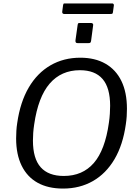

<svg xmlns="http://www.w3.org/2000/svg" viewBox="-20 -1088 804 1118"><path d="M347 10Q260 10 199.1 -23.8Q138.3 -57.6 106.1 -123.1Q73.9 -188.7 73.9 -282.1Q73.9 -303.4 75.3 -326.1Q76.6 -348.7 80.3 -372Q97.8 -494 147.5 -578.6Q197.2 -663.2 274 -707.6Q350.8 -752 447.4 -752Q533.1 -752 593.9 -717.2Q654.8 -682.4 687 -616.2Q719.2 -550 719.2 -454.2Q719.2 -433.6 717.8 -411.1Q716.4 -388.6 712.7 -364.5Q696 -244.6 646.6 -160.8Q597.1 -77.1 520.8 -33.6Q444.5 10 347 10ZM351.5 -63.4Q460.8 -63.4 526.4 -139Q591.9 -214.6 614 -372.7Q618 -400.2 619.6 -425.1Q621.3 -449.9 621.3 -471.7Q621.3 -577.2 577.1 -628.2Q532.9 -679.2 445.3 -679.2Q336.7 -679.2 269.4 -601.4Q202.1 -523.6 179.1 -363.7Q175.1 -337.9 173.4 -314Q171.8 -290.1 171.8 -269.4Q171.8 -164.7 217 -114Q262.2 -63.4 351.5 -63.4ZM522.1 -938.6 510.5 -851Q509.2 -841.8 505.8 -839.3Q502.4 -836.7 492 -836.7H433.6Q424.4 -836.7 421.4 -841.2Q418.5 -845.6 419.5 -853.5L432.1 -942.8Q433.4 -950.2 435.3 -952.1Q437.2 -954 443.3 -954H511.4Q517.2 -954 520.6 -949.8Q524.1 -945.7 522.1 -938.6ZM643 -1056.3 637.6 -1016.7Q636.6 -1010.2 634 -1008.4Q631.4 -1006.6 622.9 -1006.6H353.5Q347 -1006.6 344.2 -1010.8Q341.4 -1014.9 342.4 -1020.9L347.6 -1059.8Q348.8 -1064.7 350.3 -1066.4Q351.7 -1068 355 -1068H634.7Q638.4 -1068 641.2 -1064Q644 -1060 643 -1056.3Z"/></svg>

Font: Libre Franklin Thin
Style: Italic
Weight: 100
Italic angle: -8°
Designer: Pablo Impallari, Rodrigo Fuenzalida, Nhung Nguyen
Foundry: Impallari Type
Version: Version 3.000